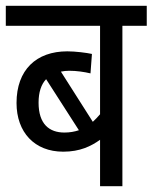

<svg xmlns="http://www.w3.org/2000/svg" viewBox="-20 -642 526 662"><path d="M486 -553V-622H0V-553H325V-248C317 -239 309 -230 300 -222L190 -395C199 -397 209 -398 219 -398C244 -398 271 -394 292 -389L297 -456C279 -460 240 -465 212 -465C105 -465 37 -401 37 -287C37 -186 99 -119 198 -119C256 -119 294 -138 325 -160V0H402V-553ZM113 -288C113 -324 122 -351 139 -369L252 -193C237 -188 221 -185 202 -185C150 -185 113 -214 113 -288Z"/></svg>

Font: Noto Sans Condensed
Style: Regular
Weight: 400
Width: 3
Designer: Monotype Design Team
Foundry: Monotype Imaging Inc.
Version: Version 2.013